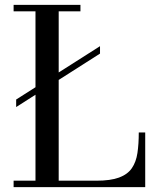

<svg xmlns="http://www.w3.org/2000/svg" viewBox="-20 -770 657 790"><path d="M46.5 -329.5V-360.5L391.5 -580V-549.5ZM36 0V-26.5H126V-723.5H36V-750H311V-723.5H221.5V-26.5H376Q435 -26.5 470 -39.5Q505 -52.5 522.5 -78Q540 -103.5 545.5 -140.5Q551 -177.5 551 -225H577.5V0Z"/></svg>

Font: Bodoni Moda 9pt
Style: Regular
Weight: 400
Designer: Owen Earl
Foundry: indestructible type
Version: Version 2.005